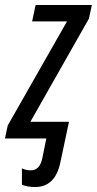

<svg xmlns="http://www.w3.org/2000/svg" viewBox="-56 -556 389 771"><path d="M85 195Q165 195 186 98L221 -67H66L301 -481L313 -536H87L73 -470H213L-25 -52L-36 0H130L114 79Q104 128 68 128Q48 128 32 120V186Q55 195 85 195Z"/></svg>

Font: Noto Sans UI Condensed
Style: Italic
Weight: 400
Width: 3
Italic angle: -12°
Designer: Monotype Design Team
Foundry: Monotype Imaging Inc.
Version: Version 1.901